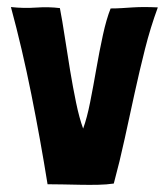

<svg xmlns="http://www.w3.org/2000/svg" viewBox="-20 -520 469 545"><path d="M11 -500Q43 -382 69 -252Q95 -122 115 3Q134 3 158.5 3.5Q183 4 208.5 4.5Q234 5 258.5 4.5Q283 4 303 1Q320 -62 334 -126.5Q348 -191 362 -255Q376 -319 391.5 -380.5Q407 -442 428 -499Q407 -500 390 -500Q373 -500 357 -499Q341 -498 326 -497Q311 -496 294 -496Q282 -466 272 -420Q262 -374 253.5 -325Q245 -276 236 -230.5Q227 -185 216 -155Q205 -185 196 -228.5Q187 -272 179 -320Q171 -368 164 -414.5Q157 -461 150 -497Q118 -501 82.5 -498.5Q47 -496 11 -500Z"/></svg>

Font: Londrina Solid
Style: Regular
Weight: 400
Designer: Marcelo Magalhaes
Foundry: Marcelo Magalhães
Version: Version 1.002